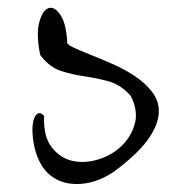

<svg xmlns="http://www.w3.org/2000/svg" viewBox="-20 -34 479 487"><path d="M109.4 412.1Q93.8 400.4 83.5 381.8Q73.2 363.3 68.4 343.3Q63.5 323.2 62.5 303.7Q61.5 284.2 64.9 271.5Q68.4 258.8 75.2 254.4Q82 250 91.8 259.8Q89.8 312.5 111.3 339.8Q132.8 367.2 163.6 374Q194.3 380.9 228.5 370.6Q262.7 360.4 287.6 336.9Q312.5 313.5 321.8 280.3Q331.1 247.1 311.5 209Q286.1 180.7 255.9 172.4Q225.6 164.1 194.8 159.7Q164.1 155.3 134.8 146Q105.5 136.7 82 105.5Q71.3 52.7 79.6 22.5Q87.9 -7.8 102.5 -13.2Q117.2 -18.6 132.3 2.4Q147.5 23.4 150.4 71.3Q148.4 78.1 165 85.9Q181.6 93.8 207.5 104Q233.4 114.3 264.6 127.9Q295.9 141.6 322.3 159.2Q348.6 176.8 366.2 199.7Q383.8 222.7 382.8 251.5Q381.8 280.3 358.4 315.4Q335 350.6 278.3 394.5Q260.7 408.2 239.7 418Q218.8 427.7 196.3 431.2Q173.8 434.6 151.4 430.7Q128.9 426.8 109.4 412.1Z"/></svg>

Font: Over the Rainbow
Style: Regular
Weight: 400
Designer: Kimberly Geswein
Foundry: Kimberly Geswein
Version: Version 1.002 2010